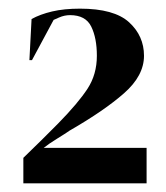

<svg xmlns="http://www.w3.org/2000/svg" viewBox="-20 -839 385 444"><path d="M48 -700 53 -795Q73 -806 100.5 -812.5Q128 -819 165 -819Q244 -819 278.5 -787.5Q313 -756 313 -710Q313 -664 267 -623.5Q221 -583 141 -537Q131 -530 111.5 -518Q92 -506 81 -497H319V-415H34V-474Q58 -497 76 -515Q94 -533 115 -554Q161 -601 182.5 -634Q204 -667 204 -710Q204 -751 191 -777.5Q178 -804 142 -804Q129 -804 116.5 -798.5Q104 -793 104 -793L54 -700Z"/></svg>

Font: DeepMind Serif Display
Style: Regular
Weight: 400
Designer: Frank Grießhammer / Modifications: Colophon Foundry
Foundry: Colophon Foundry
Version: Version 5.003; ttfautohint (v1.8.2)